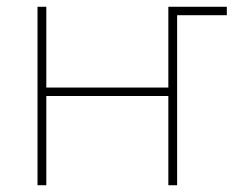

<svg xmlns="http://www.w3.org/2000/svg" viewBox="-20 -548 714 568"><path d="M91 -528H117V-289H478V-528H651V-503H504V0H478V-264H117V0H91Z"/></svg>

Font: Noto Sans UI Thin
Style: Regular
Weight: 250
Designer: Monotype Design Team
Foundry: Monotype Imaging Inc.
Version: Version 1.001